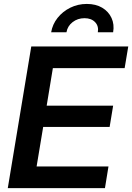

<svg xmlns="http://www.w3.org/2000/svg" viewBox="-20 -966 679 986"><path d="M20 0 140.6 -727.5H638.7L620.1 -616.2H251.5L219.7 -423.3H561L543 -314H201.7L168 -111.3H537.1L519 0ZM425.8 -945.8Q472.2 -945.8 504.9 -926.3Q537.6 -906.7 552.7 -873.8Q567.9 -840.8 561 -800.3H482.4Q487.8 -832 468.3 -852.3Q448.7 -872.6 414.1 -872.6Q378.9 -872.6 352.8 -852.3Q326.7 -832 321.3 -800.3H242.7Q249.5 -840.8 275.4 -873.8Q301.3 -906.7 340.6 -926.3Q379.9 -945.8 425.8 -945.8Z"/></svg>

Font: Inter 28pt SemiBold
Style: Italic
Weight: 600
Italic angle: -9.3988°
Designer: Rasmus Andersson
Foundry: rsms
Version: Version 4.001;git-66647c0bb